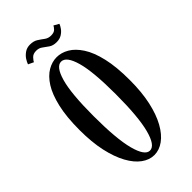

<svg xmlns="http://www.w3.org/2000/svg" viewBox="-208 -686 747 747"><g transform="rotate(-45 165.0 -313.0)"><path d="M163.5 11Q136.5 11 111.8 -7Q87 -25 67.8 -60Q48.5 -95 37.2 -146Q26 -197 26 -263.5Q26 -336 37.8 -386.5Q49.5 -437 69.2 -468Q89 -499 113.5 -513.2Q138 -527.5 163.5 -527.5Q189 -527.5 213.5 -513.2Q238 -499 258.2 -468Q278.5 -437 290.2 -386.5Q302 -336 302 -263.5Q302 -197 290.8 -146Q279.5 -95 260 -60Q240.5 -25 215.5 -7Q190.5 11 163.5 11ZM163.5 -13.5Q191.5 -13.5 208 -75.8Q224.5 -138 224.5 -263.5Q224.5 -387 208 -445Q191.5 -503 163.5 -503Q136 -503 119.5 -445Q103 -387 103 -263.5Q103 -138 119.5 -75.8Q136 -13.5 163.5 -13.5ZM205 -568.5Q186 -568.5 173.8 -576.8Q161.5 -585 150.8 -593.2Q140 -601.5 125 -601.5Q107.5 -601.5 98.5 -591.5Q89.5 -581.5 87 -576L65 -586.5Q68 -595.5 75.2 -606.8Q82.5 -618 95 -626.8Q107.5 -635.5 124.5 -635.5Q144.5 -635.5 157.2 -627.2Q170 -619 181.2 -610.5Q192.5 -602 208 -602Q224.5 -602 232 -610Q239.5 -618 242 -623.5L263 -611.5Q260.5 -604 253.2 -593.8Q246 -583.5 234 -576Q222 -568.5 205 -568.5Z"/></g></svg>

Font: Imbue 48pt
Style: Regular
Weight: 400
Designer: Tyler Finck
Foundry: Etcetera Type Company
Version: Version 1.102